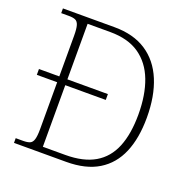

<svg xmlns="http://www.w3.org/2000/svg" viewBox="-127 -836 942 958"><g transform="rotate(20 344.0 -357.0)"><path d="M47 0V-25H86Q109 -25 122 -30.5Q135 -36 140.5 -54.5Q146 -73 146 -109V-358H38V-389H146V-605Q146 -642 140.5 -660Q135 -678 122.5 -683.5Q110 -689 88 -689H47V-714H321Q422 -714 490 -669.5Q558 -625 592.5 -542Q627 -459 627 -345Q627 -236 594.5 -159Q562 -82 495 -41Q428 0 324 0ZM308 -31Q404 -31 464.5 -66.5Q525 -102 553.5 -172Q582 -242 582 -345Q582 -449 553 -525Q524 -601 464 -642.5Q404 -684 309 -684H189V-389H404V-358H189V-31Z"/></g></svg>

Font: Noto Serif Hebrew ExtraLight
Style: Regular
Weight: 250
Version: Version 2.003